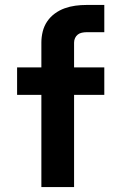

<svg xmlns="http://www.w3.org/2000/svg" viewBox="-20 -755 490 775"><path d="M147 0V-372H49V-483H147V-583Q147 -606 152.5 -628Q158 -650 170.5 -668.5Q183 -687 201.5 -700.5Q220 -714 241 -721.5Q262 -729 284 -732Q306 -735 329 -735H401V-625H329Q320 -625 310.5 -623Q301 -621 294 -615.5Q287 -610 283 -601.5Q279 -593 279 -583V-483H401V-372H279V0Z"/></svg>

Font: Iosevka Aile Extrabold
Style: Regular
Weight: 800
Designer: Belleve Invis
Foundry: Belleve Invis
Version: Version 27.3.5; ttfautohint (v1.8.4)